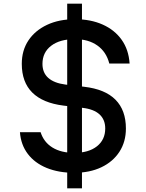

<svg xmlns="http://www.w3.org/2000/svg" viewBox="-20 -920 790 1040"><path d="M344 100V-900H424V100ZM200 -204Q217 -150 264 -121Q311 -92 382 -92Q460 -92 505 -127.5Q550 -163 550 -224Q550 -272 519 -300.5Q488 -329 426 -336L324 -348Q212 -362 155 -418.5Q98 -475 98 -574Q98 -647 134 -701Q170 -755 235 -785.5Q300 -816 386 -816Q471 -816 536 -787Q601 -758 639 -704.5Q677 -651 682 -576H572Q556 -639 507.5 -673.5Q459 -708 386 -708Q304 -708 257 -672Q210 -636 210 -574Q210 -526 241.5 -498Q273 -470 334 -462L436 -450Q549 -437 605.5 -380Q662 -323 662 -224Q662 -152 627 -98Q592 -44 529 -14Q466 16 382 16Q297 16 232.5 -10.5Q168 -37 130.5 -86.5Q93 -136 88 -204Z"/></svg>

Font: Martian Mono SemiExpanded
Style: Regular
Weight: 400
Width: 6
Monospace: yes
Designer: Roman Shamin
Foundry: Evil Martians
Version: Version 1.000